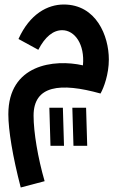

<svg xmlns="http://www.w3.org/2000/svg" viewBox="-20 -440 539 852"><path d="M72 392 178 364C148 260 129 147 129 73C129 -61 247 -75 426 -25C441 -51 463 -111 463 -176C463 -281 407 -420 263 -420C191 -420 112 -378 62 -267L150 -219C180 -277 216 -306 256 -306C312 -306 357 -243 348 -150C220 -179 17 -154 17 67C17 137 36 254 72 392ZM306 207H367L362 38H301ZM204 207H264L259 38H199Z"/></svg>

Font: Noto Sans Arabic SemCond SemBd
Style: Regular
Weight: 600
Width: 4
Designer: Monotype Design Team, Nadine Chahine, Nizar Qandah and Khaled Hosny
Foundry: Monotype Imaging Inc.
Version: Version 2.012